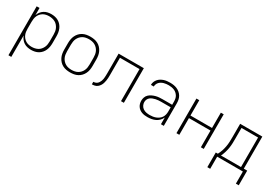

<svg xmlns="http://www.w3.org/2000/svg" viewBox="28 -1406 3544 2498"><g transform="rotate(30 1800.0 -156.5)"><path d="M95 215V-520H138V-413Q148 -440 165 -462.5Q182 -485 206 -500.5Q230 -516 258 -522Q286 -528 314 -528Q342 -528 369.5 -522Q397 -516 421 -502Q445 -488 463.5 -466.5Q482 -445 493 -419.5Q504 -394 508.5 -366Q513 -338 513 -310V-210Q513 -182 508.5 -154Q504 -126 493 -100.5Q482 -75 463.5 -53.5Q445 -32 421 -18Q397 -4 369.5 2Q342 8 314 8Q286 8 258 2Q230 -4 206 -19.5Q182 -35 165 -57.5Q148 -80 138 -107V215ZM301 -30Q324 -30 347.5 -35Q371 -40 391.5 -51Q412 -62 427.5 -80Q443 -98 453 -119Q463 -140 466.5 -163.5Q470 -187 470 -210V-310Q470 -333 466.5 -356.5Q463 -380 453 -401Q443 -422 427.5 -440Q412 -458 391.5 -469Q371 -480 347.5 -485Q324 -490 301 -490Q278 -490 255 -485Q232 -480 212.5 -468.5Q193 -457 177.5 -439Q162 -421 153 -400Q144 -379 141 -356Q138 -333 138 -310V-210Q138 -187 141 -164Q144 -141 153 -120Q162 -99 177.5 -81Q193 -63 212.5 -51.5Q232 -40 255 -35Q278 -30 301 -30Z M900 8Q871 8 842.5 3Q814 -2 788 -15.5Q762 -29 742 -50.5Q722 -72 709.5 -98Q697 -124 692 -152.5Q687 -181 687 -210V-310Q687 -339 692 -367.5Q697 -396 709.5 -422Q722 -448 742 -469.5Q762 -491 788 -504.5Q814 -518 842.5 -523Q871 -528 900 -528Q929 -528 957.5 -523Q986 -518 1012 -504.5Q1038 -491 1058 -469.5Q1078 -448 1090.5 -422Q1103 -396 1108 -367.5Q1113 -339 1113 -310V-210Q1113 -181 1108 -152.5Q1103 -124 1090.5 -98Q1078 -72 1058 -50.5Q1038 -29 1012 -15.5Q986 -2 957.5 3Q929 8 900 8ZM900 -30Q923 -30 946.5 -34.5Q970 -39 990.5 -50.5Q1011 -62 1027 -79.5Q1043 -97 1053 -118.5Q1063 -140 1066.5 -163.5Q1070 -187 1070 -210V-310Q1070 -333 1066.5 -356.5Q1063 -380 1053 -401.5Q1043 -423 1027 -440.5Q1011 -458 990.5 -469.5Q970 -481 946.5 -485.5Q923 -490 900 -490Q877 -490 853.5 -485.5Q830 -481 809.5 -469.5Q789 -458 773 -440.5Q757 -423 747 -401.5Q737 -380 733.5 -356.5Q730 -333 730 -310V-210Q730 -187 733.5 -163.5Q737 -140 747 -118.5Q757 -97 773 -79.5Q789 -62 809.5 -50.5Q830 -39 853.5 -34.5Q877 -30 900 -30Z M1224 0V-38Q1239 -38 1253.5 -42.5Q1268 -47 1279.5 -56.5Q1291 -66 1299 -79Q1307 -92 1312.5 -106Q1318 -120 1320.5 -135Q1323 -150 1324 -165Q1325 -180 1325.5 -195Q1326 -210 1326 -225Q1326 -239 1326 -253Q1326 -267 1326 -281V-520H1705V0H1662V-482H1368V-281Q1368 -277 1368 -273.5Q1368 -270 1368 -267Q1368 -245 1368 -223.5Q1368 -202 1367 -180Q1366 -158 1362.5 -136.5Q1359 -115 1352.5 -94.5Q1346 -74 1334 -55.5Q1322 -37 1305 -23.5Q1288 -10 1266.5 -5Q1245 0 1224 0Z M2063 8Q2041 8 2019.5 5.5Q1998 3 1977.5 -4.5Q1957 -12 1939.5 -25Q1922 -38 1910 -56Q1898 -74 1892.5 -95Q1887 -116 1887 -138Q1887 -164 1896 -189.5Q1905 -215 1924 -233Q1943 -251 1967 -262.5Q1991 -274 2016.5 -281Q2042 -288 2068 -290Q2094 -292 2120 -292H2262V-340Q2262 -361 2258 -382Q2254 -403 2243 -421Q2232 -439 2216 -453Q2200 -467 2180.5 -475Q2161 -483 2140 -486.5Q2119 -490 2098 -490Q2080 -490 2061.5 -488Q2043 -486 2025.5 -481Q2008 -476 1991.5 -467Q1975 -458 1962.5 -444.5Q1950 -431 1943 -413.5Q1936 -396 1936 -378H1893Q1893 -402 1901.5 -424.5Q1910 -447 1925.5 -465Q1941 -483 1961.5 -495.5Q1982 -508 2004.5 -515.5Q2027 -523 2050.5 -525.5Q2074 -528 2098 -528Q2125 -528 2151 -524Q2177 -520 2201.5 -509.5Q2226 -499 2246.5 -481.5Q2267 -464 2280.5 -441.5Q2294 -419 2299.5 -392.5Q2305 -366 2305 -340V0H2262V-101Q2250 -73 2228.5 -51Q2207 -29 2180 -16Q2153 -3 2123 2.5Q2093 8 2063 8ZM2075 -30Q2098 -30 2121.5 -33.5Q2145 -37 2166.5 -45.5Q2188 -54 2207 -68Q2226 -82 2238.5 -101Q2251 -120 2256.5 -143Q2262 -166 2262 -189V-254H2120Q2100 -254 2079.5 -252.5Q2059 -251 2038.5 -246.5Q2018 -242 1998.5 -234.5Q1979 -227 1963 -214Q1947 -201 1938.5 -182Q1930 -163 1930 -142Q1930 -116 1942 -92.5Q1954 -69 1975.5 -54.5Q1997 -40 2023 -35Q2049 -30 2075 -30Z M2495 0V-520H2538V-290H2862V-520H2905V0H2862V-251H2538V0Z M3064 182V-38H3095Q3113 -71 3124.5 -106Q3136 -141 3142.5 -177.5Q3149 -214 3150.5 -251Q3152 -288 3152 -325V-520H3485V-38H3536V182H3493V0H3107V182ZM3142 -38H3443V-482H3194V-325Q3194 -288 3193 -251.5Q3192 -215 3186 -178.5Q3180 -142 3169 -106.5Q3158 -71 3142 -38Z"/></g></svg>

Font: Iosevka SS04 XLt Ex
Style: Regular
Weight: 200
Width: 7
Monospace: yes
Designer: Belleve Invis
Foundry: Belleve Invis
Version: Version 19.0.0; ttfautohint (v1.8.4)